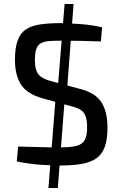

<svg xmlns="http://www.w3.org/2000/svg" viewBox="-20 -818 607 963"><path d="M284 -702Q333 -701 386.5 -697Q440 -693 492 -681L486 -610Q443 -612 389.5 -613Q336 -614 287 -614Q251 -614 226 -612Q201 -610 185 -601Q169 -592 162 -572Q155 -552 155 -517Q155 -464 175 -442.5Q195 -421 240 -410L378 -373Q458 -353 488.5 -305.5Q519 -258 519 -178Q519 -118 505.5 -81Q492 -44 463.5 -24Q435 -4 390 4Q345 12 283 12Q249 12 193 9Q137 6 64 -8L71 -83Q130 -82 167 -80.5Q204 -79 231 -79Q258 -79 285 -79Q335 -79 364 -86.5Q393 -94 405 -115.5Q417 -137 417 -179Q417 -216 408.5 -237Q400 -258 382 -268.5Q364 -279 334 -286L193 -325Q117 -346 86 -393Q55 -440 55 -518Q55 -578 68.5 -615Q82 -652 110 -670.5Q138 -689 181.5 -695.5Q225 -702 284 -702ZM261 -354 307 -352 270 125H223ZM349 -798 315 -352 268 -354 304 -798Z"/></svg>

Font: Exo 2 Medium
Style: Regular
Weight: 500
Designer: Natanael Gama
Foundry: Natanael Gama
Version: Version 2.010